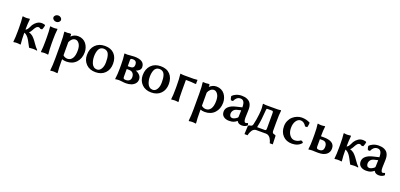

<svg xmlns="http://www.w3.org/2000/svg" viewBox="19 -1747 6421 3085"><g transform="rotate(20 3229.5 -204.0)"><path d="M125 -181.2V-249Q125 -355.5 116.2 -423.8L118.2 -436Q152.3 -430.2 178.2 -430.2Q203.1 -430.2 238.8 -436L241.2 -423.8Q231.9 -347.7 231.9 -249Q249 -254.9 261.5 -270.8Q273.9 -286.6 287.1 -314Q289.6 -318.8 293.9 -327.6Q298.3 -336.4 301.5 -343Q304.7 -349.6 306.2 -352.1Q329.6 -388.7 365.5 -412.8Q401.4 -437 445.8 -437Q464.8 -437 498 -428.2L504.9 -420.9Q504.9 -410.6 498.5 -387.2Q492.2 -363.8 482.9 -344.2L454.1 -341.8Q436.5 -357.9 419.9 -357.9Q407.2 -357.9 396.5 -352.5Q385.7 -347.2 376.5 -335.9Q367.2 -324.7 361.3 -315.9Q355.5 -307.1 347.2 -292Q345.7 -289.6 339.8 -277.8V-278.8Q325.2 -248.5 300.8 -226.1Q320.3 -222.2 338.6 -211.9Q356.9 -201.7 368.9 -192.1Q380.9 -182.6 397.9 -162.4Q415 -142.1 422.6 -132.1Q430.2 -122.1 448.2 -96.2Q488.8 -36.1 522 -3.9L520 6.8Q492.2 0 455.1 0Q427.7 0 386.2 4.9Q361.8 -39.6 355 -53.2Q344.2 -73.7 338.9 -83.7Q333.5 -93.8 322.8 -112.1Q312 -130.4 303.5 -140.9Q294.9 -151.4 283.2 -163.8Q271.5 -176.3 258.8 -184.1Q246.1 -191.9 231.9 -195.8V-181.2Q231.9 -82 241.2 -5.9L238.8 5.9Q203.1 0 178.2 0Q152.3 0 118.2 5.9L116.2 -5.9Q125 -74.2 125 -181.2Z M586.9 -587.9Q586.9 -610.4 606.2 -626.7Q625.5 -643.1 651.9 -643.1Q677.7 -643.1 696.8 -626.7Q715.8 -610.4 715.8 -587.9Q715.8 -566.4 696.8 -550.3Q677.7 -534.2 651.9 -534.2Q625.5 -534.2 606.2 -550.3Q586.9 -566.4 586.9 -587.9ZM596.7 -181.2V-249Q596.7 -355.5 587.9 -423.8L589.8 -436Q624 -430.2 650.9 -430.2Q676.8 -430.2 710.9 -436L712.9 -423.8Q703.6 -347.7 703.6 -249V-181.2Q703.6 -82 712.9 -5.9L710.9 5.9Q676.8 0 650.9 0Q624 0 589.8 5.9L587.9 -5.9Q596.7 -74.2 596.7 -181.2Z M947.8 -293.9V-69.8L944.8 -73.2Q959 -56.2 981 -47.6Q1002.9 -39.1 1023.9 -39.1Q1076.2 -39.1 1106.4 -84.7Q1136.7 -130.4 1136.7 -220.2Q1136.7 -294.4 1108.4 -334.2Q1080.1 -374 1043.9 -374Q1012.7 -374 987.3 -352.3Q961.9 -330.6 946.8 -292ZM1065.9 -439.9Q1109.4 -439.9 1145.3 -422.4Q1181.2 -404.8 1204.1 -375.2Q1227.1 -345.7 1239.5 -308.3Q1252 -271 1252 -231Q1252 -124.5 1189.5 -57.4Q1127 9.8 1023.9 9.8Q981 9.8 947.8 -2.9V26.9Q947.8 159.2 955.6 223.1L953.6 234.9Q917.5 229 892.6 229Q867.2 229 833 234.9L830.6 223.1Q840.8 143.1 840.8 26.9V-234.9Q840.8 -359.9 830.6 -422.9L833 -433.1Q885.3 -427.7 924.8 -436Q939 -436 943.4 -433.1Q947.8 -430.2 947.8 -420.9V-390.1Q996.6 -439.9 1065.9 -439.9Z M1298.8 -205.1Q1298.8 -312 1360.4 -376Q1421.9 -439.9 1524.4 -439.9Q1628.9 -439.9 1685.8 -378.9Q1742.7 -317.9 1742.7 -213.9Q1742.7 -114.3 1682.6 -52.2Q1622.6 9.8 1520.5 9.8Q1418.9 9.8 1358.9 -51.3Q1298.8 -112.3 1298.8 -205.1ZM1517.6 -391.1Q1488.8 -391.1 1467.8 -376.7Q1446.8 -362.3 1435.8 -337.4Q1424.8 -312.5 1419.7 -283.9Q1414.6 -255.4 1414.6 -222.2Q1414.6 -191.4 1419.9 -162.1Q1425.3 -132.8 1437.5 -103.8Q1449.7 -74.7 1473.4 -56.9Q1497.1 -39.1 1529.8 -39.1Q1572.3 -39.1 1599.9 -83.7Q1627.4 -128.4 1627.4 -195.8Q1627.4 -232.9 1624.8 -261Q1622.1 -289.1 1614.7 -314.5Q1607.4 -339.8 1595.5 -356Q1583.5 -372.1 1564 -381.6Q1544.4 -391.1 1517.6 -391.1Z M1977.5 -258.8H2018.6Q2052.2 -258.8 2068.8 -275.4Q2085.4 -292 2085.4 -320.8Q2085.4 -391.1 2019.5 -391.1Q1990.2 -391.1 1983.9 -385.5Q1977.5 -379.9 1977.5 -359.9ZM1977.5 -210V-76.2Q1977.5 -53.7 1987.5 -46.4Q1997.6 -39.1 2020.5 -39.1Q2059.6 -39.1 2083 -58.6Q2106.4 -78.1 2106.4 -117.2Q2106.4 -159.7 2083 -184.8Q2059.6 -210 2018.6 -210ZM2041.5 9.8Q2009.8 9.8 1969.7 3.9Q1933.6 0 1922.4 0Q1910.6 0 1894.8 1.7Q1878.9 3.4 1868.7 4.9L1858.4 6.8V-4.9Q1869.6 -81.5 1869.6 -180.2V-247.1Q1869.6 -349.6 1858.4 -423.8L1859.4 -434.1Q1886.2 -431.2 1906.7 -431.2Q1920.4 -431.2 1967.8 -436Q2003.9 -439.9 2027.3 -439.9Q2201.7 -439.9 2201.7 -320.8Q2201.7 -289.6 2178.2 -267.8Q2154.8 -246.1 2123.5 -235.8Q2164.1 -222.7 2192.9 -192.1Q2221.7 -161.6 2221.7 -120.1Q2221.7 -77.6 2195.6 -47.4Q2169.4 -17.1 2129.6 -3.7Q2089.8 9.8 2041.5 9.8Z M2252.4 -205.1Q2252.4 -312 2314 -376Q2375.5 -439.9 2478 -439.9Q2582.5 -439.9 2639.4 -378.9Q2696.3 -317.9 2696.3 -213.9Q2696.3 -114.3 2636.2 -52.2Q2576.2 9.8 2474.1 9.8Q2372.6 9.8 2312.5 -51.3Q2252.4 -112.3 2252.4 -205.1ZM2471.2 -391.1Q2442.4 -391.1 2421.4 -376.7Q2400.4 -362.3 2389.4 -337.4Q2378.4 -312.5 2373.3 -283.9Q2368.2 -255.4 2368.2 -222.2Q2368.2 -191.4 2373.5 -162.1Q2378.9 -132.8 2391.1 -103.8Q2403.3 -74.7 2427 -56.9Q2450.7 -39.1 2483.4 -39.1Q2525.9 -39.1 2553.5 -83.7Q2581.1 -128.4 2581.1 -195.8Q2581.1 -232.9 2578.4 -261Q2575.7 -289.1 2568.4 -314.5Q2561 -339.8 2549.1 -356Q2537.1 -372.1 2517.6 -381.6Q2498 -391.1 2471.2 -391.1Z M3037.1 -430.2Q3062 -430.2 3105 -435.1L3106.9 -421.9Q3105 -402.3 3105 -396Q3105 -384.8 3106.9 -369.1L3097.2 -362.8Q3032.2 -371.1 2931.2 -371.1V-181.2Q2931.2 -55.7 2939.9 -5.9L2938 5.9Q2902.8 0 2877.9 0Q2865.7 0 2850.6 1.5Q2835.4 2.9 2826.2 4.4L2817.4 5.9L2814.9 -5.9Q2824.2 -61.5 2824.2 -181.2V-229Q2824.2 -352.5 2814 -423.8L2814.9 -436Q2850.6 -430.2 2881.3 -430.2Z M3314.9 -293.9V-69.8L3312 -73.2Q3326.2 -56.2 3348.1 -47.6Q3370.1 -39.1 3391.1 -39.1Q3443.4 -39.1 3473.6 -84.7Q3503.9 -130.4 3503.9 -220.2Q3503.9 -294.4 3475.6 -334.2Q3447.3 -374 3411.1 -374Q3379.9 -374 3354.5 -352.3Q3329.1 -330.6 3314 -292ZM3433.1 -439.9Q3476.6 -439.9 3512.5 -422.4Q3548.3 -404.8 3571.3 -375.2Q3594.2 -345.7 3606.7 -308.3Q3619.1 -271 3619.1 -231Q3619.1 -124.5 3556.6 -57.4Q3494.1 9.8 3391.1 9.8Q3348.1 9.8 3314.9 -2.9V26.9Q3314.9 159.2 3322.8 223.1L3320.8 234.9Q3284.7 229 3259.8 229Q3234.4 229 3200.2 234.9L3197.8 223.1Q3208 143.1 3208 26.9V-234.9Q3208 -359.9 3197.8 -422.9L3200.2 -433.1Q3252.4 -427.7 3292 -436Q3306.2 -436 3310.5 -433.1Q3314.9 -430.2 3314.9 -420.9V-390.1Q3363.8 -439.9 3433.1 -439.9Z M3933.1 -215.8 3867.7 -200.2Q3828.1 -190.4 3809.1 -164.8Q3790 -139.2 3790 -106.9Q3790 -82.5 3802.5 -65.7Q3814.9 -48.8 3839.8 -48.8Q3875 -48.8 3921.9 -86.9Q3929.7 -92.8 3929.7 -107.9ZM4023.9 9.8Q3961.4 9.8 3939 -36.1Q3905.8 -9.8 3877.7 0Q3849.6 9.8 3804.7 9.8Q3747.6 9.8 3710.7 -18.3Q3673.8 -46.4 3673.8 -101.1Q3673.8 -152.8 3715.8 -189Q3757.8 -225.1 3831.1 -242.2L3939 -268.1H3937Q3934.1 -268.1 3934.1 -274.9Q3934.1 -391.1 3858.9 -391.1Q3837.9 -391.1 3820.1 -383.1Q3802.2 -375 3790 -361.8Q3777.8 -348.6 3770.3 -335.9Q3762.7 -323.2 3757.8 -310.1L3721.7 -311Q3706.1 -341.8 3704.1 -377Q3725.1 -401.4 3767.3 -420.7Q3809.6 -439.9 3864.7 -439.9Q3891.1 -439.9 3914.3 -436Q3937.5 -432.1 3961.4 -420.9Q3985.4 -409.7 4002.4 -392.1Q4019.5 -374.5 4030.3 -344.7Q4041 -314.9 4041 -275.9Q4041 -252.9 4040 -231Q4039.6 -214.4 4038.1 -175.8Q4036.6 -137.2 4036.6 -127.9Q4036.6 -49.8 4067.9 -49.8Q4077.6 -49.8 4106.9 -61L4116.7 -25.9Q4082 9.8 4023.9 9.8Z M4271 -77.1 4266.6 -54.2Q4266.6 -48.8 4271 -48.8H4397Q4413.1 -48.8 4417.5 -57.9Q4421.9 -66.9 4421.9 -90.8V-337.9Q4421.9 -362.3 4417.5 -371.6Q4413.1 -380.9 4397 -380.9H4317.9Q4313 -380.9 4309.6 -376.2Q4306.2 -371.6 4305.4 -367.4Q4304.7 -363.3 4304.7 -360.8Q4292.5 -175.8 4271 -77.1ZM4231.9 -361.8Q4231.9 -384.8 4225.6 -423.8L4228 -436Q4262.7 -430.2 4290 -430.2H4472.7Q4499 -430.2 4534.7 -436L4536.6 -423.8Q4527.8 -365.7 4527.8 -229V-79.1Q4527.8 -57.1 4538.8 -46.6Q4549.8 -36.1 4564 -34.2Q4590.3 -31.7 4591.8 -15.1Q4592.8 6.3 4594.2 54.9Q4595.7 103.5 4596.7 125H4544.9Q4541.5 107.4 4534.2 88.4Q4526.9 69.3 4514.2 48.3Q4501.5 27.3 4481 13.7Q4460.4 0 4436 0H4267.6Q4248 0 4231.4 10Q4214.8 20 4204.3 33.7Q4193.8 47.4 4185.3 66.4Q4176.8 85.4 4172.9 98.6Q4168.9 111.8 4166 126L4112.8 125L4118.7 -9.8Q4119.1 -19 4125.5 -24.9Q4131.8 -30.8 4138.7 -32.5Q4145.5 -34.2 4158.7 -36.1Q4187 -39.1 4195.8 -74.2Q4207 -126.5 4213.6 -161.9Q4220.2 -197.3 4226.1 -252.7Q4231.9 -308.1 4231.9 -361.8Z M4889.6 -391.1Q4843.8 -391.1 4812.3 -344.7Q4780.8 -298.3 4780.8 -224.1Q4780.8 -149.9 4816.4 -103Q4852.1 -56.2 4900.9 -56.2Q4956.5 -56.2 4998 -88.9H5020L5043.9 -64Q5015.6 -25.9 4972.4 -8.1Q4929.2 9.8 4879.9 9.8Q4782.2 9.8 4724.1 -51.3Q4666 -112.3 4666 -211.9Q4666 -262.7 4685.8 -306.6Q4705.6 -350.6 4738 -379.2Q4770.5 -407.7 4810.5 -423.8Q4850.6 -439.9 4891.6 -439.9Q4968.3 -439.9 5032.7 -405.8L5034.7 -402.8Q5034.7 -365.2 5022.9 -324.2L4985.8 -323.2Q4967.8 -356 4941.9 -373.5Q4916 -391.1 4889.6 -391.1Z M5401.9 -127.9Q5401.9 -165 5383.5 -189Q5365.2 -212.9 5324.7 -212.9H5279.8V-85.9Q5279.8 -63.5 5290 -54.7Q5300.3 -45.9 5326.7 -45.9Q5361.8 -45.9 5381.8 -63.7Q5401.9 -81.5 5401.9 -127.9ZM5288.6 -423.8Q5279.8 -361.8 5279.8 -262.2H5330.6Q5416 -262.2 5465.3 -232.2Q5514.6 -202.1 5514.6 -136.2Q5514.6 -71.8 5466.8 -34.4Q5418.9 2.9 5330.6 2.9Q5293 2.9 5277.8 2Q5243.7 0 5225.6 0Q5212.4 0 5196.5 1.7Q5180.7 3.4 5171.9 4.9L5162.6 6.8L5161.6 -5.9Q5171.9 -67.9 5171.9 -180.2V-249Q5171.9 -361.8 5161.6 -423.8L5162.6 -437Q5195.8 -430.2 5225.6 -430.2Q5238.3 -430.2 5253.9 -431.9Q5269.5 -433.6 5278.3 -435.5L5287.6 -437Z M5615.7 -181.2V-249Q5615.7 -355.5 5606.9 -423.8L5608.9 -436Q5643.1 -430.2 5668.9 -430.2Q5693.8 -430.2 5729.5 -436L5731.9 -423.8Q5722.7 -347.7 5722.7 -249Q5739.7 -254.9 5752.2 -270.8Q5764.6 -286.6 5777.8 -314Q5780.3 -318.8 5784.7 -327.6Q5789.1 -336.4 5792.2 -343Q5795.4 -349.6 5796.9 -352.1Q5820.3 -388.7 5856.2 -412.8Q5892.1 -437 5936.5 -437Q5955.6 -437 5988.8 -428.2L5995.6 -420.9Q5995.6 -410.6 5989.3 -387.2Q5982.9 -363.8 5973.6 -344.2L5944.8 -341.8Q5927.2 -357.9 5910.6 -357.9Q5897.9 -357.9 5887.2 -352.5Q5876.5 -347.2 5867.2 -335.9Q5857.9 -324.7 5852.1 -315.9Q5846.2 -307.1 5837.9 -292Q5836.4 -289.6 5830.6 -277.8V-278.8Q5815.9 -248.5 5791.5 -226.1Q5811 -222.2 5829.3 -211.9Q5847.7 -201.7 5859.6 -192.1Q5871.6 -182.6 5888.7 -162.4Q5905.8 -142.1 5913.3 -132.1Q5920.9 -122.1 5939 -96.2Q5979.5 -36.1 6012.7 -3.9L6010.7 6.8Q5982.9 0 5945.8 0Q5918.5 0 5877 4.9Q5852.5 -39.6 5845.7 -53.2Q5835 -73.7 5829.6 -83.7Q5824.2 -93.8 5813.5 -112.1Q5802.7 -130.4 5794.2 -140.9Q5785.6 -151.4 5773.9 -163.8Q5762.2 -176.3 5749.5 -184.1Q5736.8 -191.9 5722.7 -195.8V-181.2Q5722.7 -82 5731.9 -5.9L5729.5 5.9Q5693.8 0 5668.9 0Q5643.1 0 5608.9 5.9L5606.9 -5.9Q5615.7 -74.2 5615.7 -181.2Z M6275.9 -215.8 6210.4 -200.2Q6170.9 -190.4 6151.9 -164.8Q6132.8 -139.2 6132.8 -106.9Q6132.8 -82.5 6145.3 -65.7Q6157.7 -48.8 6182.6 -48.8Q6217.8 -48.8 6264.6 -86.9Q6272.5 -92.8 6272.5 -107.9ZM6366.7 9.8Q6304.2 9.8 6281.7 -36.1Q6248.5 -9.8 6220.5 0Q6192.4 9.8 6147.5 9.8Q6090.3 9.8 6053.5 -18.3Q6016.6 -46.4 6016.6 -101.1Q6016.6 -152.8 6058.6 -189Q6100.6 -225.1 6173.8 -242.2L6281.7 -268.1H6279.8Q6276.9 -268.1 6276.9 -274.9Q6276.9 -391.1 6201.7 -391.1Q6180.7 -391.1 6162.8 -383.1Q6145 -375 6132.8 -361.8Q6120.6 -348.6 6113 -335.9Q6105.5 -323.2 6100.6 -310.1L6064.5 -311Q6048.8 -341.8 6046.9 -377Q6067.9 -401.4 6110.1 -420.7Q6152.3 -439.9 6207.5 -439.9Q6233.9 -439.9 6257.1 -436Q6280.3 -432.1 6304.2 -420.9Q6328.1 -409.7 6345.2 -392.1Q6362.3 -374.5 6373 -344.7Q6383.8 -314.9 6383.8 -275.9Q6383.8 -252.9 6382.8 -231Q6382.3 -214.4 6380.9 -175.8Q6379.4 -137.2 6379.4 -127.9Q6379.4 -49.8 6410.6 -49.8Q6420.4 -49.8 6449.7 -61L6459.5 -25.9Q6424.8 9.8 6366.7 9.8Z"/></g></svg>

Font: Linear Smooth
Style: Bold
Weight: 700
Designer: Philipp H. Poll, Flanker
Foundry: Philipp H. Poll, reworked by Flanker
Version: Version 1.061 | FøM Fix